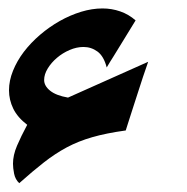

<svg xmlns="http://www.w3.org/2000/svg" viewBox="-20 -425 436 448"><path d="M325.7 -280.8Q324.7 -277.8 321.3 -267.8Q317.9 -257.8 314 -246.6Q308.6 -230.5 302 -209.7Q295.4 -189 289.3 -170.4Q283.2 -151.9 278.8 -137.7Q274.4 -123.5 273.4 -120.6Q228 -114.3 195.6 -105Q163.1 -95.7 135.7 -81.1Q108.4 -66.4 82.5 -46.1Q56.6 -25.9 24.9 2.4Q15.6 -6.3 12.9 -19.8Q10.3 -33.2 10.3 -43Q10.3 -63 19.8 -85.2Q29.3 -107.4 43.5 -133.8Q21 -150.9 11 -171.4Q1 -191.9 1 -214.4Q1 -236.8 10.3 -259.8Q19.5 -282.7 35.6 -304Q51.8 -325.2 73.5 -343.8Q95.2 -362.3 119.4 -376Q143.6 -389.6 169.2 -397.5Q194.8 -405.3 219.2 -405.3Q240.7 -405.3 260.5 -398.4Q280.3 -391.6 296.4 -377.4Q276.4 -345.2 264.4 -325.2Q252.4 -305.2 244.6 -293Q239.7 -285.6 236.1 -279.5Q232.4 -273.4 229 -267.6Q222.2 -293.9 207.5 -304.7Q192.9 -315.4 174.8 -315.4Q158.7 -315.4 142.3 -308.3Q126 -301.3 112.8 -290Q99.6 -278.8 91.3 -265.1Q83 -251.5 83 -238.3Q83 -224.6 96.9 -213.4Q110.8 -202.1 138.7 -197.3Z"/></svg>

Font: XB Khoramshahr
Style: Bold
Weight: 700
Designer: Behnam
Foundry: Irmug
Version: Version 8.005 2009